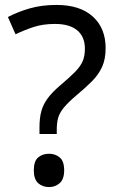

<svg xmlns="http://www.w3.org/2000/svg" viewBox="-20 -744 474 778"><path d="M140 -228Q140 -266 147.5 -293.5Q155 -321 173.5 -346Q192 -371 224 -398Q263 -431 284.5 -453Q306 -475 315 -496Q324 -517 324 -547Q324 -595 293 -621Q262 -647 203 -647Q154 -647 116 -634.5Q78 -622 43 -605L12 -675Q52 -696 100.5 -710Q149 -724 209 -724Q304 -724 356 -677Q408 -630 408 -549Q408 -504 393.5 -472.5Q379 -441 352.5 -414.5Q326 -388 290 -358Q257 -330 239.5 -309Q222 -288 216 -267.5Q210 -247 210 -218V-201H140ZM117 -54Q117 -91 134.5 -106Q152 -121 179 -121Q204 -121 222 -106Q240 -91 240 -54Q240 -18 222 -2Q204 14 179 14Q152 14 134.5 -2Q117 -18 117 -54Z"/></svg>

Font: Noto Sans Tifinagh Rhissa Ixa
Style: Regular
Weight: 400
Designer: JamraPatel
Foundry: JamraPatel LLC
Version: Version 2.006; ttfautohint (v1.8.4.7-5d5b)